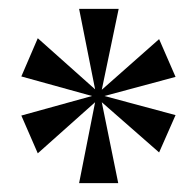

<svg xmlns="http://www.w3.org/2000/svg" viewBox="-20 -780 440 432"><path d="M158 -368H246L209 -550L338 -437L375 -521L215 -564L375 -607L338 -692L209 -578L247 -760H158L194 -579L65 -694L28 -608L187 -564L28 -520L65 -435L194 -550Z"/></svg>

Font: Noto Serif Display ExtraCondensed
Style: Bold
Weight: 700
Width: 2
Designer: Monotype Design Team
Foundry: Monotype Imaging Inc.
Version: Version 2.009